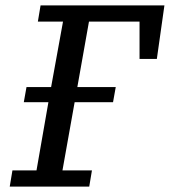

<svg xmlns="http://www.w3.org/2000/svg" viewBox="-20 -690 628 710"><path d="M120 -610 130 -670H588L560 -472H496V-610H309L266 -368H408L398 -312H256Q245 -249 233.5 -186Q222 -123 211 -60H320L310 0H16L26 -60H115L159 -312H68L78 -368H169Q180 -429 191 -489Q202 -549 213 -610Z"/></svg>

Font: Source Serif 4 Caption
Style: Italic
Weight: 400
Italic angle: -12°
Designer: Frank Grießhammer
Foundry: Adobe Systems Incorporated
Version: Version 4.004;hotconv 1.0.117;makeotfexe 2.5.65602